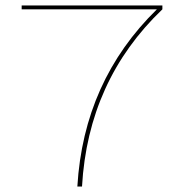

<svg xmlns="http://www.w3.org/2000/svg" viewBox="-20 -680 640 700"><path d="M59 -660H572V-646Q301 -387 279 0H262Q285 -385 552 -646H59Z"/></svg>

Font: Elaine Sans Thin
Style: Regular
Weight: 250
Designer: Wei Huang
Foundry: Wei Huang
Version: Version 2.001;December 24, 2019;FontCreator 12.0.0.2547 64-b